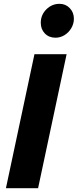

<svg xmlns="http://www.w3.org/2000/svg" viewBox="-20 -983 406 1003"><path d="M11 0 160 -700H328L179 0ZM270 -786Q236 -786 214.5 -808Q193 -830 193 -864Q193 -905 222 -934Q251 -963 291 -963Q323 -963 344.5 -940.5Q366 -918 366 -885Q366 -859 352.5 -836Q339 -813 317 -799.5Q295 -786 270 -786Z"/></svg>

Font: Red Hat Text VF
Style: Italic
Weight: 400
Italic angle: -12°
Designer: Pentagram, MCKL
Foundry: Pentagram, MCKL
Version: Version 1.023